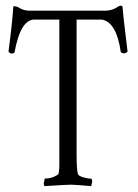

<svg xmlns="http://www.w3.org/2000/svg" viewBox="-20 -670 477 662"><path d="M346.2 -633.3Q368.2 -633.8 388.2 -647.9Q397 -652.8 402.3 -647.9Q405.8 -606.9 412.1 -556.6Q418.5 -506.3 419.9 -492.2Q414.1 -486.3 408.2 -486.1Q402.3 -485.8 396.5 -490.2Q381.8 -593.8 331.1 -602.5H244.1V-136.7Q244.1 -85.9 248.5 -70.3Q252.4 -59.6 288.1 -54.2H294.9Q299.3 -47.9 297.1 -40Q294.9 -32.2 294.9 -28.3Q237.3 -33.2 223.9 -33.2Q210.4 -33.2 133.8 -28.3Q129.4 -34.7 131.6 -41.7Q133.8 -48.8 133.8 -54.2Q153.3 -54.7 166.5 -60.8Q179.7 -66.9 181.6 -70.3Q185.1 -83.5 184.6 -112.8V-602.5H96.7Q50.3 -600.1 30.3 -490.2Q26.9 -484.9 20.3 -485.4Q13.7 -485.8 9.3 -492.2Q22.9 -596.2 25.9 -647.9Q34.7 -650.4 48.1 -642.1Q61.5 -633.8 79.1 -633.3Z"/></svg>

Font: AMoshref-Thulth
Style: Regular
Weight: 400
Designer: Ali Moshref
Foundry: Ali Moshref
Version: Version 0.1